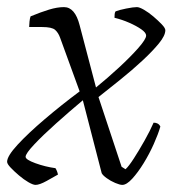

<svg xmlns="http://www.w3.org/2000/svg" viewBox="-24 -520 517 540"><path d="M76 0Q69 0 56 -7.5Q43 -15 29.5 -26.5Q16 -38 6 -48.5Q-4 -59 -4 -65Q-4 -81 25.5 -113Q55 -145 102 -185Q149 -225 200 -263L145 -414Q140 -428 131 -436Q122 -444 94 -444H58Q58 -450 59 -459.5Q60 -469 62 -474Q91 -486 114 -493Q137 -500 156 -500Q187 -500 200 -449L246 -274Q278 -300 310.5 -330Q343 -360 365 -385Q387 -410 387 -420Q387 -428 373.5 -437.5Q360 -447 339.5 -456Q319 -465 298 -470Q298 -476 298.5 -480.5Q299 -485 301 -488Q311 -492 331 -496Q351 -500 361 -500Q368 -500 381 -492.5Q394 -485 407.5 -473.5Q421 -462 431 -451.5Q441 -441 441 -435Q441 -420 423 -398Q405 -376 376.5 -349.5Q348 -323 315 -296.5Q282 -270 253 -247L318 -51L329 -44Q338 -52 352.5 -74.5Q367 -97 382.5 -124.5Q398 -152 408 -175Q422 -175 427 -164Q421 -143 408.5 -115Q396 -87 380 -61Q364 -35 348 -17.5Q332 0 320 0Q313 0 300 -5.5Q287 -11 276 -19Q265 -27 262 -33L209 -238Q172 -207 134.5 -173.5Q97 -140 72.5 -114Q48 -88 48 -79Q48 -71 75.5 -61Q103 -51 132 -47Q137 -39 139 -29Q127 -22 107 -11Q87 0 76 0Z"/></svg>

Font: Texturina 72pt 72pt Thin
Style: Italic
Weight: 100
Italic angle: -11°
Designer: Guillermo Torres Carreño
Foundry: Omnibus-Type
Version: Version 1.002; ttfautohint (v1.8.3)